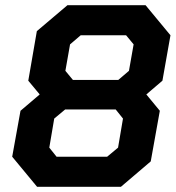

<svg xmlns="http://www.w3.org/2000/svg" viewBox="-20 -720 678 740"><path d="M27 -116 59 -293 133 -356 89 -409 122 -600 240 -700H541L637 -584L606 -409L544 -356L596 -293L561 -98L446 0H123ZM436 -412 477 -447 495 -549 466 -584H291L250 -549L232 -447L261 -412ZM393 -116 435 -151 454 -263 426 -298H231L189 -263L170 -151L198 -116Z"/></svg>

Font: Chakra Petch
Style: Bold Italic
Weight: 700
Italic angle: -10°
Designer: Katatrad Aksorn Co.,Ltd.
Foundry: Cadson Demak Co.,Ltd.
Version: Version 1.000; ttfautohint (v1.6)